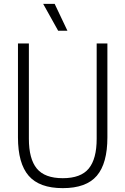

<svg xmlns="http://www.w3.org/2000/svg" viewBox="-20 -965 649 994"><path d="M305 9Q184 9 128.5 -55Q73 -119 73 -254V-740H129.5V-246.5Q129.5 -142.5 170.5 -92.5Q211.5 -42.5 305 -42.5Q398.5 -42.5 439.5 -92.5Q480.5 -142.5 480.5 -246.5V-740H536V-254Q536 -119 481.2 -55Q426.5 9 305 9ZM281 -806 203.5 -945H263L329 -806Z"/></svg>

Font: Encode Sans Condensed Condensed Light
Style: Regular
Weight: 300
Width: 3
Designer: Multiple Designers
Foundry: Impallari Type
Version: Version 3.000; ttfautohint (v1.8.3) -l 8 -r 50 -G 200 -x 14 